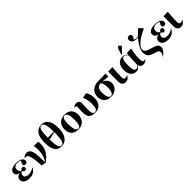

<svg xmlns="http://www.w3.org/2000/svg" viewBox="504 -2850 5124 5124"><g transform="rotate(-45 3066.0 -288.0)"><path d="M267.1 14.2Q164.6 14.2 103.8 -27.1Q43 -68.4 43 -138.2Q43 -191.9 77.6 -226.8Q112.3 -261.7 174.8 -271V-272.9Q115.2 -282.2 83 -312.5Q50.8 -342.8 50.8 -390.1Q50.8 -456.1 115.5 -494.1Q180.2 -532.2 293 -532.2Q399.4 -532.2 459.7 -496.1Q520 -460 520 -397Q520 -364.7 500.5 -345Q481 -325.2 450.2 -325.2Q418.5 -325.2 401.1 -339.4Q383.8 -353.5 383.8 -379.9Q383.8 -407.7 431.2 -486.8Q392.6 -513.2 320.8 -513.2Q255.9 -513.2 219 -481Q182.1 -448.7 182.1 -393.1Q182.1 -354 198 -328.1Q213.9 -302.2 249 -284.2Q272.9 -312.5 290.3 -323.7Q307.6 -335 327.1 -335Q351.1 -335 365.5 -318.6Q379.9 -302.2 379.9 -275.9Q379.9 -247.6 365.2 -231.2Q350.6 -214.8 324.2 -214.8Q285.6 -214.8 249 -270Q183.1 -235.8 183.1 -173.8Q183.1 -126.5 218.3 -100.3Q253.4 -74.2 316.9 -74.2Q368.7 -74.2 424.3 -93.5Q480 -112.8 509.8 -141.1L519 -133.8Q476.1 -58.1 414.8 -22Q353.5 14.2 267.1 14.2Z M856.9 21 730 -1Q720.7 -172.9 704.1 -272.9Q687.5 -373 660.4 -418.5Q633.3 -463.9 590.8 -463.9Q572.8 -463.9 551.8 -456.1L546.9 -463.9Q569.3 -493.2 605.5 -510.5Q641.6 -527.8 679.7 -527.8Q749 -527.8 786.9 -478.8Q824.7 -429.7 839.8 -319.1Q855 -208.5 851.6 -11.2H855Q905.8 -63.5 934.3 -161.9Q962.9 -260.3 962.9 -378.9Q962.9 -465.8 945.8 -518.1H1105L1111.8 -512.2Q1119.6 -478.5 1119.6 -424.8Q1119.6 -290 1054.7 -180.4Q989.7 -70.8 856.9 21Z M1471.7 14.2Q1336.9 14.2 1275.6 -81.8Q1214.4 -177.7 1214.4 -387.2Q1214.4 -576.2 1287.1 -679.2Q1359.9 -782.2 1492.7 -782.2Q1756.3 -782.2 1756.3 -384.8Q1756.3 -198.2 1680.4 -92Q1604.5 14.2 1471.7 14.2ZM1371.6 -411.1H1596.7Q1596.7 -596.2 1569.1 -680.7Q1541.5 -765.1 1480.5 -765.1Q1439 -765.1 1415.8 -732.7Q1392.6 -700.2 1382.1 -624.3Q1371.6 -548.3 1371.6 -411.1ZM1487.3 -3.9Q1544.9 -3.9 1571.3 -96.9Q1597.7 -189.9 1597.7 -394L1371.6 -339.8Q1371.6 -216.3 1383.3 -143.3Q1395 -70.3 1420.2 -37.1Q1445.3 -3.9 1487.3 -3.9Z M2105 14.2Q1980.5 14.2 1910.9 -54.7Q1841.3 -123.5 1841.3 -246.1Q1841.3 -379.9 1916 -456.1Q1990.7 -532.2 2122.1 -532.2Q2243.7 -532.2 2312.5 -462.9Q2381.3 -393.6 2381.3 -272Q2381.3 -140.6 2306.4 -63.2Q2231.4 14.2 2105 14.2ZM2123 -3.9Q2170.4 -3.9 2191.9 -62.5Q2213.4 -121.1 2213.4 -253.9Q2213.4 -382.8 2185.8 -449Q2158.2 -515.1 2105 -515.1Q2054.2 -515.1 2031.7 -460Q2009.3 -404.8 2009.3 -279.8Q2009.3 -3.9 2123 -3.9Z M2736.8 14.2Q2614.7 14.2 2558.8 -41.7Q2502.9 -97.7 2502.9 -219.2Q2502.9 -256.8 2506.8 -321.8Q2510.7 -386.7 2510.7 -420.9Q2510.7 -450.2 2503.2 -462.2Q2495.6 -474.1 2476.1 -474.1Q2457 -474.1 2439.9 -462.9L2435.1 -470.2Q2481.4 -527.8 2553.7 -527.8Q2606 -527.8 2635.5 -498Q2665 -468.3 2665 -415Q2665 -386.7 2660.9 -318.4Q2656.7 -250 2656.7 -198.2Q2656.7 -120.1 2664.6 -79.1Q2672.4 -38.1 2690.7 -21Q2709 -3.9 2743.7 -3.9Q2797.4 -3.9 2820.1 -54.9Q2842.8 -106 2842.8 -229Q2842.8 -307.6 2825.4 -384.3Q2808.1 -460.9 2781.7 -501L2930.7 -524.9L2938 -518.1Q2967.3 -479 2984.6 -417.2Q3002 -355.5 3002 -288.1Q3002 -140.6 2934.1 -63.2Q2866.2 14.2 2736.8 14.2Z M3342.8 14.2Q3217.8 14.2 3147.2 -54.4Q3076.7 -123 3076.7 -244.1Q3076.7 -326.2 3114.3 -389.6Q3151.9 -453.1 3220.5 -488.8Q3289.1 -524.4 3379.4 -525.9L3666.5 -532.2V-426.8L3658.7 -419.9L3450.7 -443.8V-441.9Q3520 -420.9 3566.4 -361.6Q3612.8 -302.2 3612.8 -233.9Q3612.8 -165 3577.4 -107.9Q3542 -50.8 3480 -18.3Q3418 14.2 3342.8 14.2ZM3346.7 -3.9Q3397 -3.9 3424.3 -61.8Q3451.7 -119.6 3451.7 -228Q3451.7 -301.8 3437.5 -357.7Q3423.3 -413.6 3398.4 -439.9H3388.7Q3314.5 -439.9 3278.1 -389.2Q3241.7 -338.4 3241.7 -234.9Q3241.7 -129.9 3270.3 -66.9Q3298.8 -3.9 3346.7 -3.9Z M3895 14.2Q3756.3 14.2 3756.3 -145Q3756.3 -488.3 3755.4 -518.1L3912.1 -524.9L3920.4 -518.1Q3901.4 -285.6 3901.4 -155.8Q3901.4 -73.2 3963.4 -73.2Q4003.4 -73.2 4039.1 -92.8L4044.4 -85Q4010.7 -32.2 3975.8 -9Q3940.9 14.2 3895 14.2Z M4336.9 -579.1 4322.3 -585.9 4375 -752Q4384.8 -780.8 4397.5 -793Q4410.2 -805.2 4430.2 -805.2Q4477.1 -805.2 4494.1 -747.1V-738.8ZM4289.1 14.2Q4191.9 14.2 4135.5 -57.4Q4079.1 -128.9 4079.1 -252Q4079.1 -386.2 4138.9 -459.2Q4198.7 -532.2 4309.1 -532.2Q4359.4 -532.2 4395.5 -510.7Q4431.6 -489.3 4448.2 -449.2H4450.2L4457 -515.1L4616.2 -524.9L4623 -518.1Q4603.5 -430.7 4592.3 -336.7Q4581.1 -242.7 4581.1 -170.9Q4581.1 -102.5 4595.2 -74.7Q4609.4 -46.9 4643.1 -46.9Q4660.2 -46.9 4681.2 -55.2L4686 -46.9Q4663.6 -17.6 4631.1 -1.7Q4598.6 14.2 4562 14.2Q4506.3 14.2 4474.1 -14.9Q4441.9 -43.9 4439 -96.2H4436Q4393.1 14.2 4289.1 14.2ZM4343.3 -37.1Q4371.1 -37.1 4395.5 -59.3Q4419.9 -81.5 4434.1 -120.1Q4434.1 -268.1 4447.3 -424.8Q4432.1 -463.9 4404.8 -488Q4377.4 -512.2 4347.2 -512.2Q4293.5 -512.2 4271.2 -457.8Q4249 -403.3 4249 -270Q4249 -179.2 4258.1 -129.4Q4267.1 -79.6 4287.1 -58.3Q4307.1 -37.1 4343.3 -37.1Z M5077.6 229 5067.4 221.2Q5117.7 166.5 5117.7 112.8Q5117.7 72.8 5090.8 50.5Q5064 28.3 4992.7 9.8Q4868.2 -23.4 4817.9 -73.7Q4767.6 -124 4767.6 -216.8Q4767.6 -296.9 4824 -404.3Q4880.4 -511.7 4975.6 -611.8Q4938.5 -599.1 4899.4 -599.1Q4825.7 -599.1 4782.2 -633.5Q4738.8 -668 4738.8 -726.1Q4738.8 -761.2 4761.2 -782.7Q4783.7 -804.2 4820.8 -804.2Q4853 -804.2 4872.3 -788.1Q4891.6 -772 4891.6 -745.1Q4891.6 -725.1 4877.2 -695.8Q4862.8 -666.5 4839.4 -639.2Q4872.1 -618.2 4913.6 -618.2Q4956.5 -618.2 4992.7 -631.8Q5067.4 -709.5 5141.6 -772.9L5241.7 -669.9V-657.2Q5053.2 -575.7 4933.3 -475.3Q4813.5 -375 4813.5 -293.9Q4813.5 -264.6 4823.2 -244.1Q4833 -223.6 4859.9 -204.8Q4886.7 -186 4929 -170.2Q4971.2 -154.3 5041.5 -134.8Q5144.5 -105.5 5183.1 -71Q5221.7 -36.6 5221.7 26.9Q5221.7 78.1 5184.6 130.4Q5147.5 182.6 5077.6 229Z M5501.5 14.2Q5398.9 14.2 5338.1 -27.1Q5277.3 -68.4 5277.3 -138.2Q5277.3 -191.9 5312 -226.8Q5346.7 -261.7 5409.2 -271V-272.9Q5349.6 -282.2 5317.4 -312.5Q5285.2 -342.8 5285.2 -390.1Q5285.2 -456.1 5349.9 -494.1Q5414.6 -532.2 5527.3 -532.2Q5633.8 -532.2 5694.1 -496.1Q5754.4 -460 5754.4 -397Q5754.4 -364.7 5734.9 -345Q5715.3 -325.2 5684.6 -325.2Q5652.8 -325.2 5635.5 -339.4Q5618.2 -353.5 5618.2 -379.9Q5618.2 -407.7 5665.5 -486.8Q5627 -513.2 5555.2 -513.2Q5490.2 -513.2 5453.4 -481Q5416.5 -448.7 5416.5 -393.1Q5416.5 -354 5432.4 -328.1Q5448.2 -302.2 5483.4 -284.2Q5507.3 -312.5 5524.7 -323.7Q5542 -335 5561.5 -335Q5585.4 -335 5599.9 -318.6Q5614.3 -302.2 5614.3 -275.9Q5614.3 -247.6 5599.6 -231.2Q5585 -214.8 5558.6 -214.8Q5520 -214.8 5483.4 -270Q5417.5 -235.8 5417.5 -173.8Q5417.5 -126.5 5452.6 -100.3Q5487.8 -74.2 5551.3 -74.2Q5603 -74.2 5658.7 -93.5Q5714.4 -112.8 5744.1 -141.1L5753.4 -133.8Q5710.4 -58.1 5649.2 -22Q5587.9 14.2 5501.5 14.2Z M5982.9 14.2Q5844.2 14.2 5844.2 -145Q5844.2 -488.3 5843.3 -518.1L6000 -524.9L6008.3 -518.1Q5989.3 -285.6 5989.3 -155.8Q5989.3 -73.2 6051.3 -73.2Q6091.3 -73.2 6127 -92.8L6132.3 -85Q6098.6 -32.2 6063.7 -9Q6028.8 14.2 5982.9 14.2Z"/></g></svg>

Font: Display Regular
Style: Bold
Weight: 700
Designer: Latin by Veronika Burian and Jose Scaglione. Greek by Irene Vlachou. Cyrillic by Vera Evstafieva.
Foundry: TypeTogether
Version: Version 3.002